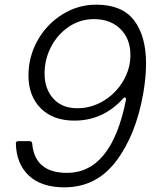

<svg xmlns="http://www.w3.org/2000/svg" viewBox="-20 -793 680 823"><path d="M606 -521Q606 -461 594 -393Q563 -215 478 -102.5Q393 10 256 10Q157 10 103.5 -40.5Q50 -91 48 -178Q48 -188 58 -188H107Q117 -188 118 -178Q129 -52 267 -52Q458 -52 520 -365V-368Q520 -374 516 -375Q512 -376 508 -371Q422 -276 299 -276Q207 -276 154.5 -329Q102 -382 102 -469Q102 -550 141 -619.5Q180 -689 247 -731Q314 -773 393 -773Q503 -773 554.5 -706Q606 -639 606 -521ZM171 -478Q171 -412 208.5 -370.5Q246 -329 311 -329Q371 -329 423.5 -360.5Q476 -392 507.5 -445Q539 -498 539 -557Q539 -627 496 -669Q453 -711 383 -711Q323 -711 274.5 -678Q226 -645 198.5 -591.5Q171 -538 171 -478Z"/></svg>

Font: Open Sauce Two Light Italic
Style: Regular
Weight: 300
Italic angle: -10°
Designer: Alfredo Marco Pradil
Foundry: Creative Sauce Fz LLC
Version: Version 1.477